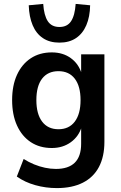

<svg xmlns="http://www.w3.org/2000/svg" viewBox="-20 -772 620 982"><path d="M271 190Q214 190 160.5 175Q107 160 66 131L101 41Q126 57 154 68.5Q182 80 210.5 86Q239 92 266 92Q330 92 362.5 60Q395 28 395 -37V-124H398Q383 -74 342 -44.5Q301 -15 245 -15Q183 -15 137.5 -45Q92 -75 67 -130Q42 -185 42 -260Q42 -335 67 -389.5Q92 -444 137.5 -474Q183 -504 245 -504Q302 -504 342.5 -474.5Q383 -445 398 -394H395V-494H514V-47Q514 29 486 82Q458 135 403.5 162.5Q349 190 271 190ZM279 -111Q333 -111 362.5 -150Q392 -189 392 -260Q392 -331 362.5 -369.5Q333 -408 279 -408Q225 -408 195.5 -370Q166 -332 166 -260Q166 -189 195.5 -150Q225 -111 279 -111ZM284 -554Q234 -554 199.5 -577Q165 -600 147 -643Q129 -686 127 -745L201 -752Q205 -693 224.5 -663.5Q244 -634 284 -634Q324 -634 343.5 -663.5Q363 -693 367 -752L441 -745Q440 -686 421.5 -643Q403 -600 368.5 -577Q334 -554 284 -554Z"/></svg>

Font: Nunito Sans 10pt SemiCondensed
Style: Bold
Weight: 700
Width: 4
Designer: Vernon Adams
Foundry: Vernon Adams
Version: Version 3.101;gftools[0.9.27]